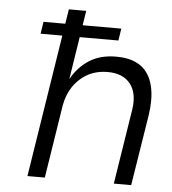

<svg xmlns="http://www.w3.org/2000/svg" viewBox="-52 -778 740 826"><g transform="rotate(5 317.5 -365.0)"><path d="M97 0 212 -730H287L240 -431Q270 -485 317.5 -515Q365 -545 432 -545H435Q532 -545 572 -482Q599 -438 599 -370Q599 -341 594 -307L545 0H470L521 -323Q524 -341 524 -358Q524 -405 500 -436Q468 -476 402 -476Q333 -476 285 -433.5Q237 -391 223 -322L222 -317Q221 -315 221 -311L172 0ZM100 -615 108 -667H444L436 -615Z"/></g></svg>

Font: Sora Light
Style: Italic
Weight: 300
Designer: Jonathan Barnbrook, Juli√°n Moncada
Version: Version 1.000